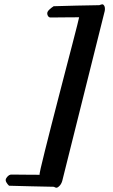

<svg xmlns="http://www.w3.org/2000/svg" viewBox="-20 -775 523 891"><path d="M242.2 96.2Q237.3 96.2 230 91.8Q175.3 90.8 126.2 89.6Q77.1 88.4 22 86.9Q14.6 80.1 9.5 71Q4.4 62 7.8 54.2Q11.2 47.9 16.8 42.2Q22.5 36.6 29.8 35.2Q40.5 35.2 66.7 35.4Q92.8 35.6 120.6 35.9Q148.4 36.1 164.1 36.1Q162.1 35.6 168.9 5.6Q175.8 -24.4 188.5 -75.4Q201.2 -126.5 217.5 -190.2Q233.9 -253.9 251.5 -322.3Q269 -390.6 285.9 -455.1Q302.7 -519.5 316.4 -572.3Q330.1 -625 338.4 -658Q346.7 -690.9 347.2 -694.8Q331.5 -694.8 303.5 -694.6Q275.4 -694.3 249 -694.1Q222.7 -693.8 211.9 -693.8Q205.6 -695.3 202.4 -701.2Q199.2 -707 199.2 -712.9Q199.2 -721.2 208.7 -730.2Q218.3 -739.3 229 -746.1Q284.7 -747.6 335.2 -749Q385.7 -750.5 440.9 -751Q450.7 -754.9 455.1 -754.9Q459.5 -754.9 463.1 -749.3Q466.8 -743.7 466.8 -736.8Q466.8 -733.9 466.8 -729.7Q466.8 -725.6 465.8 -723.1L269 64Q269 65.9 266.8 70.6Q264.6 75.2 263.2 78.1Q259.8 84.5 253.2 90.3Q246.6 96.2 242.2 96.2Z"/></svg>

Font: Norican
Style: Regular
Weight: 400
Designer: Vernon Adams
Foundry: Vernon Adams
Version: Version 1.100; ttfautohint (v1.8.4.7-5d5b);gftools[0.9.33]